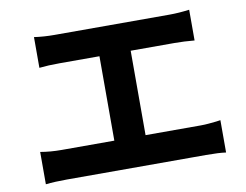

<svg xmlns="http://www.w3.org/2000/svg" viewBox="-75 -808 1150 896"><g transform="rotate(-10 500.0 -360.0)"><path d="M234.2 -696.4H778.2Q822.4 -696.4 873 -703V-557.4Q823.8 -562 778.2 -562H234.2Q179.6 -562 137.6 -557.4V-703Q183 -696.4 234.2 -696.4ZM571 -621.8V-82.6H423V-621.8ZM172.8 -162H832.4Q851.4 -162 870.8 -163.8Q890.2 -165.6 907.4 -167.4Q917.8 -169.4 927 -170.2V-17Q893 -21.8 832.4 -21.8H172.8Q116 -21.8 73 -17V-170.2Q120 -162 172.8 -162Z"/></g></svg>

Font: 寒蝉端黑体 Light
Style: Regular
Weight: 300
Designer: ChillDuanSans {Warren2060}; 
Source Han Sans {Ryoko NISHIZUKA 西塚涼子 (kana, bopomofo & ideographs); Paul D. Hunt (Latin, G
Foundry: ChillType&Adobe
Version: Version 1.300;Glyphs 3.3 (3306)